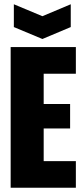

<svg xmlns="http://www.w3.org/2000/svg" viewBox="-20 -881 391 901"><path d="M30 0V-660H185V0ZM138 0V-125H336V0ZM138 -278V-393H309V-278ZM138 -535V-660H336V-535ZM45 -861 179 -805 312 -861V-754L179 -698L45 -754Z"/></svg>

Font: Bricolage Grotesque 72pt Condensed ExtraBold
Style: Regular
Weight: 800
Width: 3
Designer: Mathieu Triay
Foundry: Atelier Triay
Version: Version 1.001;gftools[0.9.33.dev8+g029e19f]